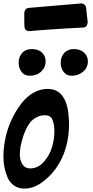

<svg xmlns="http://www.w3.org/2000/svg" viewBox="-32 -1098 544 1123"><path d="M172 -919 142 -916Q112 -916 111 -943V-945Q110 -955 110 -974V-1017Q110 -1050 138 -1052L443 -1078Q469 -1076 472 -1050Q473 -1037 476 -1010Q479 -983 481 -970Q479 -940 457 -937L343 -931Q330 -930 240 -924Q190 -920 172 -919ZM388 -655Q357 -655 340 -677.5Q323 -700 323 -731Q323 -765 343.5 -788Q364 -811 400 -811Q438 -811 460 -790Q482 -769 482 -740Q482 -702 454 -678.5Q426 -655 388 -655ZM142 -655Q111 -655 94 -677.5Q77 -700 77 -731Q77 -764 97 -787.5Q117 -811 153 -811Q193 -811 214 -790Q235 -769 235 -740Q235 -704 209 -679.5Q183 -655 142 -655ZM369 -421Q372 -398 372 -375Q372 -220 293 -110Q256 -61 209 -28Q162 5 111 5Q76 5 50.5 -12.5Q25 -30 12.5 -59.5Q0 -89 -6 -119Q-12 -149 -12 -182Q-12 -217 -8 -245V-244Q0 -301 14 -343Q28 -385 49 -424.5Q70 -464 98.5 -499.5Q127 -535 165.5 -556.5Q204 -578 246 -578Q305 -578 335 -534Q365 -490 369 -421ZM144 -113Q190 -113 224 -151Q258 -189 272 -236.5Q286 -284 286 -330Q286 -365 279 -384L280 -383Q276 -396 272 -404Q268 -412 257.5 -418Q247 -424 231 -424Q204 -424 181 -411.5Q158 -399 144 -381.5Q130 -364 118 -337Q106 -310 100.5 -290.5Q95 -271 89 -246Q84 -214 84 -193Q84 -161 99 -137Q114 -113 144 -113Z"/></svg>

Font: Bangerz Fix
Style: Regular
Weight: 400
Designer: vernon adams
Foundry: Vernon Adams
Version: Version 2.10;December 28, 2023;FontCreator 13.0.0.2683 64-bi